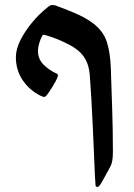

<svg xmlns="http://www.w3.org/2000/svg" viewBox="-20 -548 536 768"><path d="M370.1 199.7Q363.3 199.7 362.3 194.3Q361.3 187 359.6 153.3Q357.9 119.6 356 69.3Q354 19 351.3 -38.6Q348.6 -96.2 345.5 -151.6Q342.3 -207 338.9 -250.5Q335.4 -287.6 320.8 -312.5Q306.2 -337.4 281.7 -354Q265.1 -366.2 229.5 -382.6Q193.8 -398.9 155.8 -409.2Q151.9 -409.2 149.4 -405.8Q141.6 -391.6 136.7 -374.5Q131.8 -357.4 131.8 -344.7Q131.8 -312 154.1 -289.6Q176.3 -267.1 208 -252.9Q211.9 -251.5 211.9 -245.6Q211.9 -244.6 210.4 -241Q209 -237.3 209 -236.3Q204.6 -225.1 191.2 -203.1Q177.7 -181.2 169.4 -170.4Q162.1 -160.2 156.7 -160.2Q151.9 -160.2 141.1 -165.5Q98.1 -187 70.8 -227.1Q43.5 -267.1 43.5 -319.8Q43.5 -350.6 61.5 -387Q79.6 -423.3 108.4 -458Q137.2 -492.7 169.4 -518.1Q174.8 -522 178.7 -524.9Q182.6 -527.8 187 -527.8Q193.8 -527.8 197.3 -527.3Q200.7 -526.9 209 -523.4Q235.4 -514.2 277.3 -496.6Q319.3 -479 350.6 -456.1Q393.6 -423.8 407.5 -379.9Q421.4 -335.9 423.3 -274.9Q425.8 -195.3 428.7 -112.3Q431.6 -29.3 431.6 59.6Q431.6 78.6 429.4 93Q427.2 107.4 421.9 117.2Q419.9 121.1 411.4 136.7Q402.8 152.3 394.3 168Q385.7 183.6 383.3 187Q375.5 199.7 370.1 199.7Z"/></svg>

Font: David Libre Medium
Style: Regular
Weight: 500
Designer: Ismar David, J. Victor Gaultney, Annie Olsen and Meir Sadan
Foundry: Monotype Imaging Inc. & SIL International
Version: Version 1.100; ttfautohint (v1.8.4.7-5d5b)